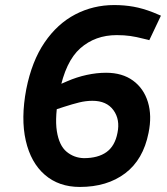

<svg xmlns="http://www.w3.org/2000/svg" viewBox="-20 -730 661 760"><path d="M296 10Q213 10 157.5 -38Q102 -86 82 -173.5Q62 -261 84 -377Q106 -488 156.5 -562Q207 -636 278 -673Q349 -710 432 -710Q472 -710 508.5 -703.5Q545 -697 586 -681L617 -668L571 -571L547 -577Q520 -584 496 -587.5Q472 -591 442 -591Q357 -591 298 -539Q239 -487 215 -364Q196 -268 205 -211Q214 -154 243.5 -129.5Q273 -105 312 -104Q368 -104 401.5 -128Q435 -152 445 -204Q456 -257 429 -294Q402 -331 346 -331Q320 -331 293.5 -324.5Q267 -318 233 -307L181 -290L185 -382L245 -408Q284 -425 323.5 -433.5Q363 -442 400 -442Q464 -442 506.5 -411Q549 -380 565.5 -326Q582 -272 568 -204Q547 -98 475.5 -44Q404 10 296 10Z"/></svg>

Font: REM Medium Medium
Style: Italic
Weight: 500
Italic angle: -11°
Version: Version 1.005;gftools[0.9.28]